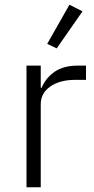

<svg xmlns="http://www.w3.org/2000/svg" viewBox="-20 -790 398 810"><path d="M219.2 -585.9 179.2 -605 272.9 -770 328.1 -742.2ZM91.8 0V-513.2H151.9V-419.9H155.8Q172.9 -460.9 210.2 -487.1Q247.6 -513.2 308.1 -513.2H342.8V-453.1H296.9Q232.4 -453.1 192.1 -425Q151.9 -397 151.9 -350.1V0Z"/></svg>

Font: Anuphan Light
Style: Regular
Weight: 300
Designer: Mike Abbink, Paul van der Laan, Pieter van Rosmalen, Mint Tantisuwanna
Foundry: Bold Monday; Cadson Demak
Version: Version 3.002;hotconv 1.0.109;makeotfexe 2.5.65596